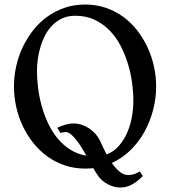

<svg xmlns="http://www.w3.org/2000/svg" viewBox="-20 -733 755 852"><path d="M672.9 -349.1Q672.9 -296.4 659.4 -244.9Q646 -193.4 620.8 -147.9Q595.7 -102.5 559.1 -66.7Q522.5 -30.8 476.1 -9.8Q491.7 12.7 510.3 28.3Q528.8 43.9 549.8 43.9Q563.5 43.9 576.2 39.3Q588.9 34.7 600.1 27.8L613.8 47.9Q593.3 69.3 568.4 84.2Q543.5 99.1 513.2 99.1Q500 99.1 486.3 95.5Q472.7 91.8 459.7 85.2Q446.8 78.6 435.8 69.6Q424.8 60.5 417 49.8Q407.7 37.1 394 13.2Q384.8 14.2 376 14.6Q367.2 15.1 357.9 15.1Q309.1 15.1 266.8 0.7Q224.6 -13.7 189.5 -39.3Q154.3 -64.9 127 -99.6Q99.6 -134.3 80.6 -174.6Q61.5 -214.8 51.8 -259.5Q42 -304.2 42 -349.1Q42 -394 51.8 -438.5Q61.5 -482.9 80.6 -523.2Q99.6 -563.5 127 -598.4Q154.3 -633.3 189.5 -658.7Q224.6 -684.1 266.8 -698.5Q309.1 -712.9 357.9 -712.9Q406.7 -712.9 449 -698.5Q491.2 -684.1 526.4 -658.7Q561.5 -633.3 588.6 -598.4Q615.7 -563.5 634.5 -523.2Q653.3 -482.9 663.1 -438.5Q672.9 -394 672.9 -349.1ZM314 -663.1Q282.2 -663.1 257.6 -652.1Q232.9 -641.1 213.9 -622.3Q194.8 -603.5 181.6 -578.9Q168.5 -554.2 160.2 -526.9Q151.9 -499.5 147.9 -471.2Q144 -442.9 144 -417Q144 -380.9 149.2 -341.1Q154.3 -301.3 165.3 -261.7Q176.3 -222.2 193.6 -185.5Q210.9 -148.9 235.4 -119.1Q259.8 -89.4 291.7 -69.1Q323.7 -48.8 363.8 -42Q352.5 -61.5 340.8 -80.3Q329.1 -99.1 317.1 -114Q305.2 -128.9 293.7 -137.9Q282.2 -147 272 -147Q266.1 -147 260 -145.8Q253.9 -144.5 248 -143.1L233.9 -166Q251 -174.3 269.8 -179.7Q288.6 -185.1 307.1 -185.1Q325.2 -185.1 342.8 -179.2Q360.4 -173.3 375.7 -163.1Q391.1 -152.8 403.6 -138.9Q416 -125 423.8 -108.9Q429.2 -96.7 436.5 -80.8Q443.8 -64.9 453.1 -47.9Q485.8 -60.1 508.3 -86.4Q530.8 -112.8 544.9 -145.8Q559.1 -178.7 565.4 -215.3Q571.8 -252 571.8 -285.2Q571.8 -323.7 565.9 -366.7Q560.1 -409.7 547.1 -451.7Q534.2 -493.7 513.9 -532Q493.7 -570.3 464.8 -599.4Q436 -628.4 398.7 -645.8Q361.3 -663.1 314 -663.1Z"/></svg>

Font: Redressed
Style: Regular
Weight: 400
Designer: Astigmatic (AOETI)
Foundry: Astigmatic (AOETI)
Version: Version 1.001